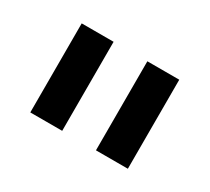

<svg xmlns="http://www.w3.org/2000/svg" viewBox="-59 -786 428 392"><g transform="rotate(30 155.0 -590.0)"><path d="M270 -484.9H194.8V-694.8H270ZM115.2 -484.9H40V-694.8H115.2Z"/></g></svg>

Font: Horta
Style: Regular
Weight: 600
Width: 3
Version: Version 0.11